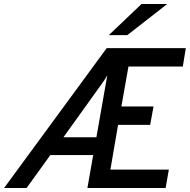

<svg xmlns="http://www.w3.org/2000/svg" viewBox="-42 -941 950 961"><path d="M-21.5 0 492 -700H888L873 -608H601L565.5 -408H726.5L709.5 -316H549L510.5 -92H803L787 0H395.5L424.5 -165H210L91 0ZM275.5 -254H440.5L495 -564Q488.5 -552 478.5 -537.2Q468.5 -522.5 458.5 -509ZM502.5 -765 666.5 -921H795L595 -765Z"/></svg>

Font: Overpass Medium
Style: Italic
Weight: 500
Italic angle: -10°
Designer: Delve Withrington, Dave Bailey, Thomas Jockin
Foundry: Delve Fonts LLC
Version: Version 4.000